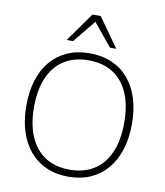

<svg xmlns="http://www.w3.org/2000/svg" viewBox="-99 -1016 950 1105"><g transform="rotate(10 375.5 -463.5)"><path d="M375 8Q304 8 247 -17Q190 -42 150 -89Q110 -136 88.5 -202.5Q67 -269 67 -353Q67 -437 88 -503.5Q109 -570 149 -616.5Q189 -663 246 -688Q303 -713 375 -713Q447 -713 504 -688.5Q561 -664 601.5 -617Q642 -570 663 -503.5Q684 -437 684 -354Q684 -270 662.5 -203Q641 -136 601 -89Q561 -42 504 -17Q447 8 375 8ZM375 -33Q459 -33 518 -70.5Q577 -108 608 -179.5Q639 -251 639 -353Q639 -455 608 -526Q577 -597 518.5 -634.5Q460 -672 375 -672Q292 -672 233 -634.5Q174 -597 143 -525.5Q112 -454 112 -353Q112 -252 143 -180.5Q174 -109 233 -71Q292 -33 375 -33ZM230 -765 351 -935H399L520 -765H483L375 -897L267 -765Z"/></g></svg>

Font: Nunito Sans 12pt ExtraLight 12pt ExtraLight
Style: Regular
Weight: 250
Version: Version 3.101;gftools[0.9.27]